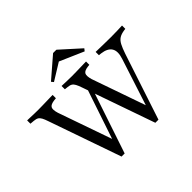

<svg xmlns="http://www.w3.org/2000/svg" viewBox="-172 -974 1199 1199"><g transform="rotate(-45 428.0 -374.0)"><path d="M571.8 5.6 404 -474.2Q396 -497.6 388.7 -511.3Q381.5 -525 371 -531.5Q360.5 -537.9 341.9 -539.5L320.2 -541.9V-571Q337.9 -570.2 361.3 -569.4Q384.7 -568.5 408.9 -568.5H409.7H408.9Q427.4 -568.5 446 -569Q464.5 -569.4 481.5 -569.8Q498.4 -570.2 512.5 -570.6Q526.6 -571 536.3 -571V-541.9L521.8 -540.3Q489.5 -536.3 481 -521.4Q472.6 -506.5 483.1 -469.4L611.3 -102.4L600.8 -94.4L707.3 -422.6Q725 -475.8 707.3 -504.8Q689.5 -533.9 637.9 -540.3L621 -541.9V-571Q652.4 -570.2 687.9 -569.4Q723.4 -568.5 754 -568.5Q784.7 -568.5 809.7 -569.4Q834.7 -570.2 854 -571V-541.9L841.9 -540.3Q814.5 -536.3 797.6 -525.8Q780.6 -515.3 768.5 -492.7Q756.5 -470.2 743.5 -431.5L599.2 5.6ZM273.4 5.6 106.5 -473.4Q98.4 -497.6 91.1 -511.3Q83.9 -525 73.4 -531.5Q62.9 -537.9 43.5 -539.5L16.1 -541.9V-571Q29.8 -571 45.2 -570.2Q60.5 -569.4 77.8 -569Q95.2 -568.5 111.3 -568.5Q129.8 -568.5 148.4 -569Q166.9 -569.4 184.3 -569.8Q201.6 -570.2 216.1 -570.6Q230.6 -571 241.1 -571V-541.9L225 -540.3Q191.9 -536.3 183.1 -521.4Q174.2 -506.5 185.5 -469.4L316.9 -93.5L298.4 -80.6L428.2 -466.1L445.2 -425L300.8 5.6ZM304 -621.8 291.9 -636.3 428.2 -754H457.3L587.1 -637.1L575 -621.8L390.3 -702.4L441.1 -706.5Z"/></g></svg>

Font: Playfair 5pt SemiExpanded Light Light
Style: Regular
Weight: 300
Version: Version 2.203